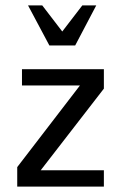

<svg xmlns="http://www.w3.org/2000/svg" viewBox="-20 -692 449 712"><path d="M43.9 0V-72.3L276.4 -375H61.5V-435.5H365.2V-363.3L130.9 -60.5H365.2V0ZM163.1 -523.4 84 -671.9H136.7L210.9 -575.2L285.2 -671.9H336.9L258.8 -523.4Z"/></svg>

Font: Namkio Khamti
Style: Regular
Weight: 400
Designer: Debbi Hosken
Foundry: SIL International
Version: Version 3.917